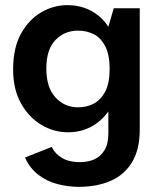

<svg xmlns="http://www.w3.org/2000/svg" viewBox="-20 -528 622 746"><path d="M286 198Q246 198 204.5 187.5Q163 177 129.5 151.5Q96 126 77 84L181 43Q194 70 221.5 86Q249 102 291 102Q321 102 345.5 91.5Q370 81 385.5 56.5Q401 32 401 -9V-95Q373 -56 333 -35Q293 -14 244 -14Q189 -14 140.5 -43Q92 -72 61.5 -126.5Q31 -181 31 -258Q31 -342 61.5 -397Q92 -452 140 -480Q188 -508 241 -508Q293 -508 334 -486Q375 -464 401 -424L422 -496H523V-24Q523 52 493.5 101.5Q464 151 410.5 174.5Q357 198 286 198ZM283 -111Q317 -111 344.5 -125.5Q372 -140 389 -172.5Q406 -205 406 -260Q406 -315 389 -348Q372 -381 344.5 -395Q317 -409 283 -409Q231 -409 195.5 -372.5Q160 -336 160 -262Q160 -188 195.5 -149.5Q231 -111 283 -111Z"/></svg>

Font: Atkinson Hyperlegible Next SemiBold
Style: Regular
Weight: 600
Designer: Elliott Scott, Megan Eiswerth, Linus Boman, Theodore Petrosky, Letters from Sweden
Foundry: Applied Design Works, Letters from Sweden
Version: Version 2.001